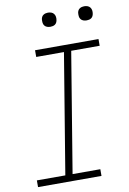

<svg xmlns="http://www.w3.org/2000/svg" viewBox="-100 -984 699 1043"><g transform="rotate(-10 250.0 -462.0)"><path d="M23 0V-37H180L289 -698H136V-735H486V-698H329L220 -37H373V0ZM441 -846Q431 -846 422.5 -849Q414 -852 408.5 -859Q403 -866 402 -875.5Q401 -885 402 -895Q403 -901 406 -907Q409 -913 415 -917Q421 -921 427.5 -922.5Q434 -924 440 -924Q450 -924 458.5 -921Q467 -918 472.5 -911Q478 -904 479.5 -894.5Q481 -885 479 -875Q478 -869 475 -863Q472 -857 466.5 -853Q461 -849 454 -847.5Q447 -846 441 -846ZM241 -846Q231 -846 222.5 -849Q214 -852 208.5 -859Q203 -866 202 -875.5Q201 -885 202 -895Q203 -901 206 -907Q209 -913 215 -917Q221 -921 227.5 -922.5Q234 -924 240 -924Q250 -924 258.5 -921Q267 -918 272.5 -911Q278 -904 279.5 -894.5Q281 -885 279 -875Q278 -869 275 -863Q272 -857 266.5 -853Q261 -849 254 -847.5Q247 -846 241 -846Z"/></g></svg>

Font: Iosevka SS18 Extralight
Style: Italic
Weight: 200
Italic angle: -9°
Monospace: yes
Designer: Belleve Invis
Foundry: Belleve Invis
Version: Version 25.1.1; ttfautohint (v1.8.4)